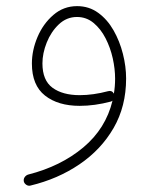

<svg xmlns="http://www.w3.org/2000/svg" viewBox="-20 -338 503 614"><path d="M226.6 -318.4Q264.6 -318.4 293.9 -297.1Q323.2 -275.9 343 -241.2Q362.8 -206.5 373 -166Q383.3 -125.5 383.3 -86.9Q383.3 2 343.3 71.3Q303.2 140.6 234.1 187.5Q165 234.4 77.6 255.4Q70.3 257.3 64 252.9Q57.6 248.5 56.2 242.2Q54.7 234.4 59.1 228.3Q63.5 222.2 70.3 220.2Q174.3 193.8 246.3 133.5Q318.4 73.2 339.8 -16.1Q337.4 -14.2 334.5 -13.2Q282.7 0.5 234.9 0.5Q165.5 0.5 123.8 -32.5Q82 -65.4 82 -134.8Q82 -177.2 99.9 -219.5Q117.7 -261.7 150.4 -290Q183.1 -318.4 226.6 -318.4ZM115.7 -135.3Q115.7 -81.1 147.9 -57.4Q180.2 -33.7 234.9 -33.7Q277.8 -33.7 325.7 -46.4Q337.9 -49.8 344.2 -38.6Q348.1 -62 348.1 -86.4Q348.1 -117.2 340.6 -151.4Q333 -185.5 317.6 -215.6Q302.2 -245.6 279.3 -264.6Q256.3 -283.7 226.1 -283.7Q192.9 -283.7 168 -260Q143.1 -236.3 129.4 -201.9Q115.7 -167.5 115.7 -135.3Z"/></svg>

Font: Mikhak-DS2-FD ExtraLight
Style: Regular
Weight: 200
Designer: Amin Abedi
Version: Version 3.2